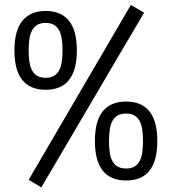

<svg xmlns="http://www.w3.org/2000/svg" viewBox="-20 -748 721 805"><path d="M171.4 -421.9Q192.4 -421.9 206.1 -429.9Q219.7 -438 227.8 -452.9Q235.8 -467.8 239 -489Q242.2 -510.3 242.2 -536.6Q242.2 -563.5 239 -584.7Q235.8 -606 227.8 -620.8Q219.7 -635.7 206.1 -643.8Q192.4 -651.9 171.4 -651.9Q149.9 -651.9 136.2 -643.8Q122.6 -635.7 114.5 -620.8Q106.4 -606 103.3 -584.7Q100.1 -563.5 100.1 -536.6Q100.1 -510.3 103.3 -489Q106.4 -467.8 114.5 -452.9Q122.6 -438 136.2 -429.9Q149.9 -421.9 171.4 -421.9ZM40.5 -536.6Q40.5 -620.1 74.2 -661.1Q107.9 -702.1 171.4 -702.1Q235.8 -702.1 269 -661.1Q302.2 -620.1 302.2 -536.6Q302.2 -371.6 171.4 -371.6Q106.9 -371.6 73.7 -412.4Q40.5 -453.1 40.5 -536.6ZM100.1 5.9 528.8 -727.5 584 -694.8 153.3 37.6ZM579.6 -156.7Q579.6 -183.1 576.4 -204.6Q573.2 -226.1 565.2 -241Q557.1 -255.9 543.5 -263.9Q529.8 -272 508.8 -272Q487.3 -272 473.4 -263.9Q459.5 -255.9 451.4 -241Q443.4 -226.1 440.2 -204.6Q437 -183.1 437 -156.7Q437 -130.4 440.2 -108.9Q443.4 -87.4 451.4 -72.5Q459.5 -57.6 473.4 -49.6Q487.3 -41.5 508.8 -41.5Q529.8 -41.5 543.5 -49.6Q557.1 -57.6 565.2 -72.5Q573.2 -87.4 576.4 -108.9Q579.6 -130.4 579.6 -156.7ZM377.9 -156.7Q377.9 -240.2 410.9 -281.2Q443.8 -322.3 508.8 -322.3Q573.2 -322.3 606.4 -281.2Q639.6 -240.2 639.6 -156.7Q639.6 8.8 508.8 8.8Q444.3 8.8 411.1 -32.2Q377.9 -73.2 377.9 -156.7Z"/></svg>

Font: Mako
Style: Regular
Weight: 400
Designer: vernon adams
Foundry: vernon adams
Version: Version 1.000